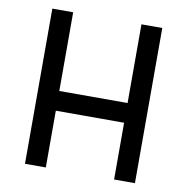

<svg xmlns="http://www.w3.org/2000/svg" viewBox="-79 -776 832 853"><g transform="rotate(10 337.0 -350.0)"><path d="M89 -700H183V-345H491V-700H585V0H491V-256H183V0H89Z"/></g></svg>

Font: Haskoy Medium
Style: Regular
Weight: 500
Designer: Ertekin Erdin
Foundry: Ertekin Erdin
Version: Version 1.500; ttfautohint (v1.8.3)